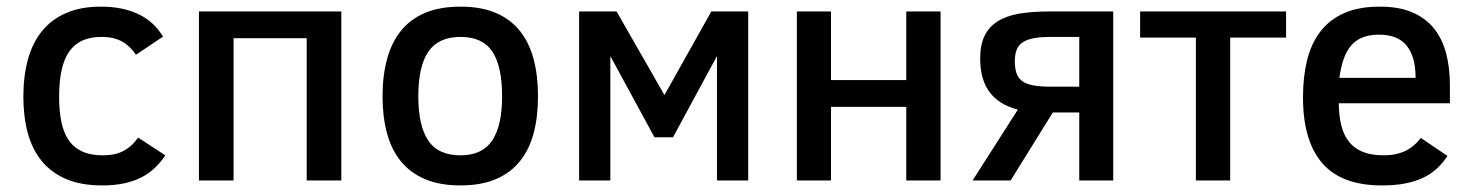

<svg xmlns="http://www.w3.org/2000/svg" viewBox="-20 -547 4462 582"><path d="M481 -76.2Q467.3 -55.2 449.7 -38.3Q432.1 -21.5 408.9 -9.5Q385.7 2.4 356.2 8.8Q326.7 15.1 290 15.1Q225.6 15.1 180.2 -4.4Q134.8 -23.9 106 -59.6Q77.1 -95.2 64 -144.5Q50.8 -193.8 50.8 -253.9Q50.8 -316.4 64.7 -366.9Q78.6 -417.5 107.4 -452.9Q136.2 -488.3 180.7 -507.6Q225.1 -526.9 286.1 -526.9Q351.1 -526.9 398.9 -504.4Q446.8 -481.9 474.1 -436L392.1 -380.9Q375 -407.2 350.1 -421.1Q325.2 -435.1 287.1 -435.1Q221.2 -435.1 190.2 -391.4Q159.2 -347.7 159.2 -253.9Q159.2 -210.9 166 -177.7Q172.9 -144.5 188.2 -122.1Q203.6 -99.6 229 -87.9Q254.4 -76.2 291 -76.2Q308.1 -76.2 323 -78.9Q337.9 -81.5 351.1 -87.9Q364.3 -94.2 376 -104.5Q387.7 -114.7 398.9 -129.9Z M909.7 0V-431.2H688V0H583V-512.2H1014.6V0Z M1610.8 -254.9Q1610.8 -192.4 1597.4 -142.6Q1584 -92.8 1555.4 -57.6Q1526.9 -22.5 1482.4 -3.7Q1438 15.1 1376 15.1Q1313.5 15.1 1268.6 -3.9Q1223.6 -22.9 1195.1 -58.1Q1166.5 -93.3 1153.1 -143.1Q1139.6 -192.9 1139.6 -254.9Q1139.6 -317.9 1153.3 -368.2Q1167 -418.5 1195.6 -453.9Q1224.1 -489.3 1268.8 -508.1Q1313.5 -526.9 1376 -526.9Q1438 -526.9 1482.4 -508.1Q1526.9 -489.3 1555.4 -453.9Q1584 -418.5 1597.4 -368.2Q1610.8 -317.9 1610.8 -254.9ZM1502 -254.9Q1502 -346.2 1472.4 -390.6Q1442.9 -435.1 1376 -435.1Q1309.1 -435.1 1278.6 -390.6Q1248 -346.2 1248 -254.9Q1248 -166 1278.1 -121.1Q1308.1 -76.2 1376 -76.2Q1441.9 -76.2 1471.9 -121.1Q1502 -166 1502 -254.9Z M2248 0H2153.3V-377L2020 -130.9H1963.9L1830.1 -377V0H1735.4V-512.2H1849.1L1994.1 -258.8L2136.2 -512.2H2248Z M2831.1 0H2727.1V-223.1H2499V0H2395.5V-512.2H2499V-304.2H2727.1V-512.2H2831.1Z M3171.4 -206.1 3043.5 0H2928.2L3065.4 -214.8Q3009.3 -229 2980.2 -267.1Q2951.2 -305.2 2951.2 -370.1Q2951.2 -411.1 2964.4 -438.2Q2977.5 -465.3 3003.4 -481.9Q3029.3 -498.5 3068.1 -505.4Q3106.9 -512.2 3158.2 -512.2H3354.5V0H3251.5V-206.1ZM3056.2 -361.8Q3056.2 -339.8 3061.3 -325Q3066.4 -310.1 3078.9 -301Q3091.3 -292 3112.8 -288.1Q3134.3 -284.2 3166.5 -284.2H3251.5V-435.1H3164.1Q3133.8 -435.1 3113.3 -431.2Q3092.8 -427.2 3080.1 -418.7Q3067.4 -410.2 3061.8 -396.2Q3056.2 -382.3 3056.2 -361.8Z M3878.4 -433.1H3709V0H3605V-433.1H3436V-512.2H3878.4Z M4038.1 -233.9Q4038.6 -195.3 4046.1 -165.8Q4053.7 -136.2 4069.8 -116.5Q4085.9 -96.7 4111.6 -86.4Q4137.2 -76.2 4174.8 -76.2Q4210 -76.2 4237.1 -88.1Q4264.2 -100.1 4287.1 -128.9L4367.7 -74.2Q4353 -52.2 4335 -35.6Q4316.9 -19 4293 -7.8Q4269 3.4 4238.5 9.3Q4208 15.1 4168.9 15.1Q4046.4 15.1 3988 -52.5Q3929.7 -120.1 3929.7 -252Q3929.7 -314 3942.1 -364.5Q3954.6 -415 3982.2 -451.2Q4009.8 -487.3 4054.2 -507.1Q4098.6 -526.9 4163.1 -526.9Q4220.2 -526.9 4260.5 -509.8Q4300.8 -492.7 4326.2 -461.4Q4351.6 -430.2 4363.3 -386.2Q4375 -342.3 4375 -289.1V-233.9ZM4271 -311Q4271 -375 4244.1 -408.4Q4217.3 -441.9 4159.7 -441.9Q4130.4 -441.9 4109.6 -433.3Q4088.9 -424.8 4075 -408.2Q4061 -391.6 4052.7 -367.2Q4044.4 -342.8 4040 -311Z"/></svg>

Font: Lorenzo Sans Medium
Style: Regular
Weight: 500
Foundry: Intel Corporation
Version: Version 1.00; ttfautohint (v1.5)